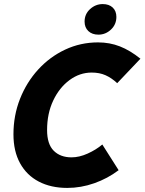

<svg xmlns="http://www.w3.org/2000/svg" viewBox="-20 -910 709 942"><path d="M46 -251Q46 -343 78 -424.5Q110 -506 167 -568.5Q224 -631 299.5 -666.5Q375 -702 461 -702Q518 -702 568 -682.5Q618 -663 669 -622L555 -502Q527 -528 497.5 -541Q468 -554 430 -554Q371 -554 321 -517Q271 -480 241 -416.5Q211 -353 211 -272Q211 -203 243.5 -170.5Q276 -138 331 -138Q369 -138 410 -156.5Q451 -175 482 -201L562 -75Q508 -34 442.5 -11Q377 12 310 12Q230 12 170.5 -19Q111 -50 78.5 -109Q46 -168 46 -251ZM395 -804Q395 -841 422 -865.5Q449 -890 484 -890Q515 -890 533 -873Q551 -856 551 -827Q551 -790 524.5 -765Q498 -740 463 -740Q432 -740 413.5 -757.5Q395 -775 395 -804Z"/></svg>

Font: Radio Canada
Style: Bold Italic
Weight: 700
Italic angle: -12°
Designer: Charles Daoud, Etienne Aubert Bonn, Alexandre Saumier Demers, Jacques Le Bailly
Foundry: Radio-Canada
Version: Version 2.104; ttfautohint (v1.8.4.7-5d5b);gftools[0.9.28.de